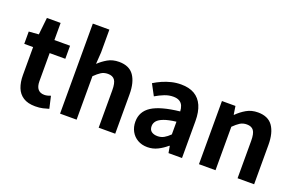

<svg xmlns="http://www.w3.org/2000/svg" viewBox="-95 -1191 2484 1599"><g transform="rotate(20 1146.5 -392.0)"><path d="M283.9 13.8Q217.7 13.8 177.1 -12.6Q136.4 -39 118.1 -86Q99.8 -133 99.8 -195.4V-444.1H21.3V-553.2L108.4 -559.8L124.9 -711.4H246.4V-559.8H385.2V-444.1H246.4V-195.8Q246.4 -148 266.1 -124.9Q285.8 -101.9 322.8 -101.9Q337 -101.9 352.1 -105.7Q367.2 -109.6 378.1 -114.2L402.6 -7Q380.3 0.2 350.8 7Q321.3 13.8 283.9 13.8Z M500.3 0V-797.9H647V-596.7L640 -491.7Q673.4 -523.8 716.1 -548.7Q758.9 -573.5 816.2 -573.5Q906.6 -573.5 947.9 -514.3Q989.2 -455 989.2 -349.1V0H842.5V-330.9Q842.5 -396 823.5 -421.9Q804.5 -447.7 763.1 -447.7Q728.9 -447.7 703.6 -431.9Q678.3 -416 647 -385.1V0Z M1277.4 13.8Q1227.9 13.8 1190.6 -7.9Q1153.4 -29.5 1132.8 -67.2Q1112.2 -105 1112.2 -152.6Q1112.2 -242.2 1188.9 -291.6Q1265.7 -341 1434.3 -359.4Q1433.2 -386.8 1424.1 -408.6Q1415 -430.4 1394.4 -442.9Q1373.8 -455.5 1339.1 -455.5Q1300.3 -455.5 1262.3 -440.5Q1224.3 -425.6 1185 -402.4L1132.7 -500.1Q1166.1 -520.7 1203.2 -537.1Q1240.3 -553.4 1281.3 -563.5Q1322.3 -573.5 1366.1 -573.5Q1437.4 -573.5 1485 -545.7Q1532.6 -517.8 1556.9 -463Q1581.1 -408.3 1581.1 -327V0H1461.4L1450.9 -59.9H1446.4Q1410.3 -28.4 1368 -7.3Q1325.8 13.8 1277.4 13.8ZM1325.7 -101.1Q1357.1 -101.1 1382.6 -115.4Q1408.1 -129.7 1434.3 -155.8V-268.4Q1366.4 -260.3 1326.2 -245.2Q1286 -230.1 1269.1 -209.7Q1252.1 -189.3 1252.1 -163.8Q1252.1 -130.8 1272.7 -116Q1293.3 -101.1 1325.7 -101.1Z M1731.3 0V-559.8H1851L1862.4 -485.9H1865.2Q1901.5 -522.2 1945.7 -547.9Q1989.9 -573.5 2047.2 -573.5Q2137.6 -573.5 2178.9 -514.3Q2220.2 -455 2220.2 -349.1V0H2073.5V-330.9Q2073.5 -396 2054.5 -421.9Q2035.5 -447.7 1994.1 -447.7Q1959.9 -447.7 1934.6 -431.9Q1909.3 -416 1878 -385.1V0Z"/></g></svg>

Font: Noto Sans HK Thin
Style: Regular
Weight: 100
Designer: Ryoko NISHIZUKA 西塚涼子 (kana, bopomofo & ideographs); Paul D. Hunt (Latin, Greek & Cyrillic); Sandoll Communications 산돌커뮤니
Foundry: Adobe
Version: Version 2.004-H2;hotconv 1.0.118;makeotfexe 2.5.65603